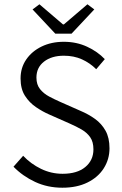

<svg xmlns="http://www.w3.org/2000/svg" viewBox="-20 -864 570 896"><path d="M271 12Q202 12 144 -15Q86 -42 43 -86L88 -137Q124 -99 171.5 -76Q219 -53 272 -53Q340 -53 378 -84.5Q416 -116 416 -167Q416 -202 401 -223.5Q386 -245 361 -259.5Q336 -274 304 -288L209 -330Q179 -343 148 -364Q117 -385 96.5 -417Q76 -449 76 -498Q76 -548 102.5 -586.5Q129 -625 174.5 -647Q220 -669 278 -669Q337 -669 386.5 -646Q436 -623 469 -588L429 -541Q400 -570 362.5 -587Q325 -604 278 -604Q221 -604 185.5 -576.5Q150 -549 150 -502Q150 -469 167 -448Q184 -427 209.5 -413.5Q235 -400 260 -389L355 -347Q393 -331 423.5 -309Q454 -287 472.5 -254Q491 -221 491 -172Q491 -121 464.5 -79Q438 -37 388.5 -12.5Q339 12 271 12ZM238 -707 132 -820 164 -844 274 -750H278L388 -844L420 -820L314 -707Z"/></svg>

Font: Assistant ExtraLight
Style: Regular
Weight: 400
Version: Version 3.000